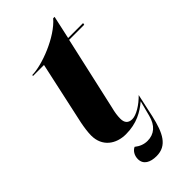

<svg xmlns="http://www.w3.org/2000/svg" viewBox="-268 -713 962 962"><g transform="rotate(-45 213.0 -231.5)"><path d="M215 196C290 196 319 136 341 40L368 -84C333 -48 289 -21 260 -21C232 -21 219 -37 219 -65C219 -86 222 -107 229 -134L317 -526H424L426 -536H320L347 -659H337C276 -587 131 -532 62 -532L61 -526H139L66 -191C61 -166 56 -133 56 -109C56 -30 115 10 184 10C261 10 312 -20 353 -55L332 26C318 82 284 110 237 110C212 110 190 101 170 85C152 93 138 114 138 140C138 179 171 196 215 196Z"/></g></svg>

Font: Noto Serif Display Condensed Black
Style: Italic
Weight: 900
Width: 3
Italic angle: -12°
Designer: Monotype Design Team
Foundry: Monotype Imaging Inc.
Version: Version 2.009